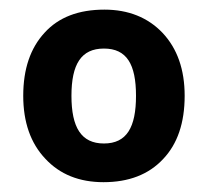

<svg xmlns="http://www.w3.org/2000/svg" viewBox="-20 -742 428 395"><path d="M359.9 -544.9C359.9 -599.1 344.7 -642.1 314.5 -674.3C284.2 -706.1 244.1 -722.2 194.8 -722.2C141.6 -722.2 100.6 -706.5 71.8 -674.8C42.5 -643.1 27.8 -600.1 27.8 -544.9C27.8 -490.7 43 -447.3 73.2 -415.5C103 -383.3 143.1 -367.2 192.9 -367.2C244.6 -367.2 285.6 -382.8 315.4 -414.6C345.2 -445.8 359.9 -489.3 359.9 -544.9ZM127 -544.9C127 -609.9 147 -642.1 193.8 -642.1C240.7 -642.1 259.8 -609.9 259.8 -544.9C259.8 -480 240.7 -446.8 193.8 -446.8C147 -446.8 127 -480 127 -544.9Z"/></svg>

Font: Noto Reveo Sans
Style: Bold
Weight: 700
Designer: Monotype Design team
Foundry: Monotype Imaging Inc.
Version: Version 1.04